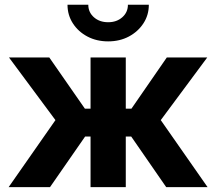

<svg xmlns="http://www.w3.org/2000/svg" viewBox="-20 -773 893 793"><path d="M15.6 0 209 -276.9 17.1 -535.6H183.6L330.6 -324.2H354V-535.6H499.5V-324.2H522.9L668.9 -535.6H835.9L644 -276.9L837.4 0H666.5L522 -209H499.5V0H354V-209H331.5L186.5 0ZM426.8 -602.1Q378.9 -602.1 341.1 -622.1Q303.2 -642.1 281 -676.5Q258.8 -710.9 258.8 -753.4H344.7Q344.7 -722.2 367.9 -701.7Q391.1 -681.2 426.8 -681.2Q461.9 -681.2 485.1 -701.7Q508.3 -722.2 508.3 -753.4H594.7Q594.7 -710.9 572.5 -676.8Q550.3 -642.6 512.5 -622.3Q474.6 -602.1 426.8 -602.1Z"/></svg>

Font: Inter 20pt
Style: Bold
Weight: 700
Version: Version 4.001;git-66647c0bb